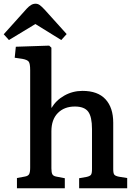

<svg xmlns="http://www.w3.org/2000/svg" viewBox="-41 -1011 732 1031"><path d="M50 0V-55L93 -63Q110 -66 115.5 -76Q121 -86 121 -111V-634Q121 -669 113.5 -679.5Q106 -690 79 -695L38 -701L44 -760L223 -766L235 -755V-438L236 -431Q259 -472 304 -497.5Q349 -523 402 -523Q484 -523 525.5 -478Q567 -433 567 -352V-103Q567 -81 572.5 -73.5Q578 -66 598 -62L642 -55V0H384V-54L424 -61Q442 -65 447.5 -72.5Q453 -80 453 -103V-318Q453 -384 432.5 -411.5Q412 -439 361 -439Q304 -439 269.5 -404Q235 -369 235 -306V-107Q235 -85 240 -75.5Q245 -66 260 -63L307 -54V0ZM7 -796 -21 -827 103 -965Q114 -977 125.5 -984Q137 -991 150 -991Q162 -991 172 -984Q182 -977 198 -960L317 -828L288 -796L149 -882Z"/></svg>

Font: Literata 12pt Medium
Style: Regular
Weight: 500
Designer: Latin by Veronika Burian and Jose Scaglione. Greek by Irene Vlachou. Cyrillic by Vera Evstafieva.
Foundry: TypeTogether
Version: Version 3.002